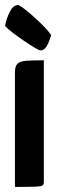

<svg xmlns="http://www.w3.org/2000/svg" viewBox="-26 -738 226 758"><path d="M33 0V-451Q33 -476 42.5 -486Q52 -496 76.5 -498Q101 -500 147 -500V-20Q147 -10 142.2 -6Q137.5 -2 113.8 -1Q90 0 33 0ZM133 -539Q129 -539 110.5 -550Q92 -561 68.5 -577Q45 -593 24 -609Q3 -625 -6 -636Q-1 -664 12.5 -691Q26 -718 45 -718Q50 -718 65.5 -706.5Q81 -695 102 -676.5Q123 -658 143 -638Q163 -618 176 -600Q176 -600 171.5 -585Q167 -570 157.5 -554.5Q148 -539 133 -539Z"/></svg>

Font: Yanone Kaffeesatz ExtraLight
Style: Regular
Weight: 200
Designer: Yanone (Cyrillic: Daniel Pouzeot, Huerta Tipografica, and Cyreal)
Foundry: Yanone
Version: Version 2.003